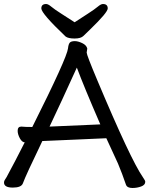

<svg xmlns="http://www.w3.org/2000/svg" viewBox="-27 -922 744 957"><path d="M220 -291 473 -302Q391 -491 356 -585Q278 -413 220 -291ZM633 15Q607 15 601 -1Q582 -57 561 -107L503 -233L345 -226Q199 -219 184 -219Q101 -47 87 -8Q79 13 37 13Q-7 13 -7 -12Q-7 -20 -2.5 -26Q2 -32 6 -39.5Q10 -47 19.5 -65Q29 -83 48.5 -119.5Q68 -156 96 -212H99Q83 -212 72 -232.5Q61 -253 61 -270Q61 -291 79 -291Q98 -289 134 -289Q307 -634 312 -681Q314 -701 320.5 -709Q327 -717 346 -717Q362 -717 383 -707Q404 -697 408 -680L405 -660Q405 -648 458 -522Q624 -127 685 -39Q697 -22 697 -16Q697 0 676.5 7.5Q656 15 633 15ZM345 -730Q313 -730 300 -740Q179 -855 179 -880Q179 -902 203 -902Q213 -902 229 -888.5Q245 -875 279 -853.5Q313 -832 345 -811Q377 -832 410.5 -853.5Q444 -875 460 -888.5Q476 -902 486 -902Q510 -902 510 -880Q510 -860 422 -775Q402 -756 389 -743Q376 -730 345 -730Z"/></svg>

Font: ToneOZ-Pinyin-WenKai-Medium
Style: Medium
Weight: 700
Designer: Fontworks Inc.
Foundry: ToneOZ
Version: Version 0.240331